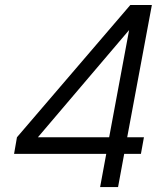

<svg xmlns="http://www.w3.org/2000/svg" viewBox="-20 -759 636 779"><path d="M37.1 -134.8 48.8 -202.1 508.8 -738.8H596.2L496.1 -202.1H564L551.8 -134.8H483.9L459 0H386.2L411.1 -134.8ZM133.8 -202.1H422.9L503.9 -637.2Z"/></svg>

Font: Involve
Style: Italic
Weight: 400
Italic angle: -10.5°
Designer: Stefan Peev
Foundry: Context Ltd.
Version: Version 1.001